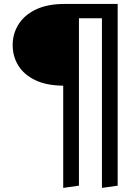

<svg xmlns="http://www.w3.org/2000/svg" viewBox="-20 -726 655 964"><path d="M570.8 -706.2V206.2L491.8 217.4V-634.4H376.4V206.2L297.4 217.4V-295.9Q213.3 -296.4 156.7 -323.8Q100 -351.3 71.8 -397.2Q43.6 -443.1 43.6 -499.5Q43.6 -556.9 73.1 -603.8Q102.6 -650.8 160.5 -678.5Q218.5 -706.2 304.1 -706.2Z"/></svg>

Font: FiraCode Nerd Font Mono
Style: Regular
Weight: 400
Monospace: yes
Designer: Carrois Corporate, Edenspiekermann AG, Nikita Prokopov
Foundry: Carrois Corporate, Edenspiekermann AG, Nikita Prokopov
Version: Version 6.002;Nerd Fonts 3.4.0